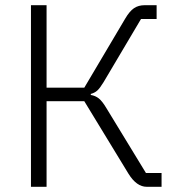

<svg xmlns="http://www.w3.org/2000/svg" viewBox="-20 -718 684 738"><path d="M99 0V-698H159V-381H304L461 -646Q478 -675 495 -686.5Q512 -698 536 -698H582V-645H522L378 -402Q364 -379 354 -370Q344 -361 329 -357V-353Q347 -350 360 -339.5Q373 -329 388 -304L541 -53H601V0H544Q505 0 474 -50L304 -329H159V0Z"/></svg>

Font: IBM Plex Sans Light
Style: Regular
Weight: 300
Designer: Mike Abbink, Paul van der Laan, Pieter van Rosmalen
Foundry: Bold Monday
Version: Version 3.0